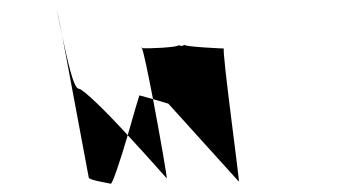

<svg xmlns="http://www.w3.org/2000/svg" viewBox="-20 -446 821 463"><path d="M117 -426C117 -426 122 -396 130 -360ZM130 -360 194 -18C193 -12 239 -5 247 -3C251 -1 271 -62 288 -120C238 -175 180 -232 170 -232C157 -232 142 -304 130 -360ZM288 -120C337 -67 382 -16 382 -16C384 -14 366 -117 349 -207L316 -216C315 -214 302 -169 288 -120ZM322 -332V-330C320 -330 321 -332 322 -332ZM322 -330C326 -323 337 -269 349 -207L386 -196L556 -8C559 -3 514 -329 520 -329C520 -329 424 -333 425 -338L419 -335L410 -337C413 -332 332 -328 322 -330Z"/></svg>

Font: Ampere
Style: SCRevIta
Weight: 400
Version: Version 1